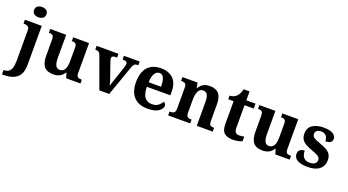

<svg xmlns="http://www.w3.org/2000/svg" viewBox="-85 -1523 4560 2516"><g transform="rotate(20 2195.0 -265.0)"><path d="M-20.1 240V177.9H-13Q23.5 177.9 48.7 161.7Q73.9 145.5 86.9 106.4Q99.9 67.3 99.9 -0.3V-416.8Q99.9 -445.6 89 -459.8Q78 -474 60.1 -478.5Q42.1 -483 20.8 -483H17.2V-536H252.5V8Q252.5 97 219.9 148Q187.3 199 130.5 219.5Q73.6 240 0.1 240ZM172.5 -626.1Q136.3 -626.1 111.7 -643.9Q87 -661.7 87 -698Q87 -736.5 111.8 -753.2Q136.5 -769.9 172.6 -769.9Q207.1 -769.9 232.8 -753.2Q258.5 -736.5 258.5 -698Q258.5 -661.7 232.8 -643.9Q207.2 -626.1 172.5 -626.1Z M608.7 10Q522.2 10 481.5 -38.2Q440.8 -86.5 440.8 -187.7V-412.1Q440.8 -441.5 434.2 -456.6Q427.7 -471.7 413.2 -477.3Q398.8 -483 374.5 -483H370.9V-536H593.4V-215.9Q593.4 -173.5 600.3 -141.7Q607.2 -109.8 623.5 -92.3Q639.8 -74.9 668.8 -74.9Q701.2 -74.9 721.4 -93.6Q741.6 -112.4 750.8 -146.6Q760 -180.8 760 -227V-419.1Q760 -448.2 751.6 -461.7Q743.2 -475.3 728.5 -479.1Q713.8 -483 694.3 -483H690.7V-536H912V-116Q912 -87.5 920.6 -73.9Q929.2 -60.3 944.5 -56.7Q959.8 -53 978.9 -53H987.2V0H787.6L765.9 -71.1H760.9Q735.1 -27.9 697.6 -9Q660 10 608.7 10Z M1092.3 -435.2Q1085.3 -454.5 1076.4 -464.8Q1067.5 -475.1 1053.7 -479.1Q1039.9 -483 1017.7 -483V-536H1322.3V-483H1296.5Q1271.1 -483 1259.6 -474.1Q1248.1 -465.2 1248.1 -446.6Q1248.1 -436.8 1250.7 -427Q1253.3 -417.1 1256.7 -407.3L1322.4 -218.3Q1330.2 -197.7 1336.6 -176.8Q1343 -155.8 1348.5 -137Q1353.9 -118.2 1357.2 -101.3Q1361.6 -121.2 1370.9 -148.1Q1380.3 -175.1 1388 -197.7L1455.4 -399.1Q1460.4 -412.3 1462.7 -423.8Q1465 -435.3 1465 -446.7Q1465 -463.5 1452.8 -473.2Q1440.7 -483 1413.5 -483H1398.4V-536H1618.2V-483H1598Q1583.1 -483 1572.3 -477Q1561.6 -471 1552.5 -455.1Q1543.3 -439.3 1533.1 -410.2L1388.4 0H1250.4Z M1924.1 10Q1796 10 1730.4 -62.3Q1664.9 -134.6 1664.9 -265.2Q1664.9 -405.7 1729.8 -477.3Q1794.8 -548.9 1913 -548.9Q2022.2 -548.9 2084.6 -488Q2147.1 -427.2 2147.1 -308.2V-256.9H1819.3Q1821.3 -156.6 1856.5 -110.9Q1891.7 -65.2 1959 -65.2Q2010.4 -65.2 2043.5 -89.3Q2076.5 -113.4 2093.3 -147.9Q2107.3 -143.8 2117.1 -132.5Q2126.8 -121.1 2126.8 -104.1Q2126.8 -78.3 2106.1 -51.8Q2085.3 -25.3 2040.8 -7.7Q1996.3 10 1924.1 10ZM1993.9 -320.8Q1993.9 -397.3 1975.8 -440.6Q1957.6 -483.9 1915 -483.9Q1873.4 -483.9 1848.4 -442.1Q1823.4 -400.4 1821.3 -320.8Z M2209.9 0V-53H2215.6Q2238.6 -53 2255 -57.7Q2271.5 -62.4 2280.8 -77.4Q2290 -92.3 2290 -122.1V-417.9Q2290 -446.1 2281.3 -460.1Q2272.7 -474 2257 -478.5Q2241.3 -483 2219.3 -483H2214.9V-536H2425.6L2438.6 -464.9H2443.6Q2467.6 -506.4 2503 -527.6Q2538.3 -548.9 2596.7 -548.9Q2676.3 -548.9 2718.8 -503.3Q2761.2 -457.6 2761.2 -355.8V-123.9Q2761.2 -93.4 2768.4 -78.2Q2775.6 -63 2790.3 -58Q2804.9 -53 2826.9 -53H2831.4V0H2609.2V-328.8Q2609.2 -393.2 2592.5 -428.6Q2575.9 -464 2531.7 -464Q2498.3 -464 2478.8 -442.4Q2459.2 -420.8 2450.9 -385.5Q2442.6 -350.2 2442.6 -309V-118.3Q2442.6 -90.4 2451 -76.5Q2459.4 -62.6 2475.1 -57.8Q2490.7 -53 2512.7 -53H2517.2V0Z M3110.9 10Q3034.3 10 2993.5 -25.4Q2952.6 -60.7 2952.6 -147.9V-468H2877.7V-519Q2910.2 -519 2935.7 -531.7Q2961.2 -544.4 2976 -560.9Q2991.3 -576.5 3003.2 -601.4Q3015 -626.2 3022 -660.2H3105.2V-536H3233.3V-468H3105.2V-158.2Q3105.2 -113.6 3120.7 -92.5Q3136.1 -71.4 3171.3 -71.4Q3190.5 -71.4 3208.4 -74Q3226.3 -76.6 3242.3 -80.2V-15.3Q3226.4 -7.5 3191.7 1.2Q3157 10 3110.9 10Z M3525.7 10Q3439.2 10 3398.5 -38.2Q3357.8 -86.5 3357.8 -187.7V-412.1Q3357.8 -441.5 3351.2 -456.6Q3344.7 -471.7 3330.2 -477.3Q3315.8 -483 3291.5 -483H3287.9V-536H3510.4V-215.9Q3510.4 -173.5 3517.3 -141.7Q3524.2 -109.8 3540.5 -92.3Q3556.8 -74.9 3585.8 -74.9Q3618.2 -74.9 3638.4 -93.6Q3658.6 -112.4 3667.8 -146.6Q3677 -180.8 3677 -227V-419.1Q3677 -448.2 3668.6 -461.7Q3660.2 -475.3 3645.5 -479.1Q3630.8 -483 3611.3 -483H3607.7V-536H3829V-116Q3829 -87.5 3837.6 -73.9Q3846.2 -60.3 3861.5 -56.7Q3876.8 -53 3895.9 -53H3904.2V0H3704.6L3682.9 -71.1H3677.9Q3652.1 -27.9 3614.6 -9Q3577 10 3525.7 10Z M4158.1 10Q4088.4 10 4045.3 -4.3Q4002.2 -18.6 3982.3 -44.5Q3962.4 -70.3 3962.4 -103.5Q3962.4 -131.7 3975.1 -148.2Q3987.9 -164.6 4007.9 -171.5Q4027.9 -178.3 4049.8 -178.3Q4049.8 -116.5 4078.5 -83.9Q4107.2 -51.3 4162.4 -51.3Q4212.5 -51.3 4235.8 -71.9Q4259.1 -92.5 4259.1 -122Q4259.1 -143.6 4247.1 -158.1Q4235.2 -172.7 4208.7 -185.8Q4182.2 -199 4137.8 -214.2Q4081 -234.3 4043.4 -256.4Q4005.9 -278.5 3987.3 -309.9Q3968.8 -341.3 3968.8 -388.9Q3968.8 -469.1 4027.9 -508.5Q4086.9 -547.9 4184.1 -547.9Q4244.3 -547.9 4282 -534.2Q4319.7 -520.6 4337.4 -499Q4355 -477.4 4355 -453Q4355 -420.8 4332.2 -403.4Q4309.3 -386 4261.6 -386Q4261.6 -435.5 4236.5 -462Q4211.4 -488.6 4169.2 -488.6Q4129.8 -488.6 4108.9 -472.1Q4088.1 -455.7 4088.1 -426.5Q4088.1 -394.3 4114.3 -376.2Q4140.5 -358 4209.2 -334.5Q4262.8 -315.9 4300.4 -294.5Q4338.1 -273.1 4357.6 -242.1Q4377.2 -211 4377.2 -162.7Q4377.2 -82.3 4320.3 -36.2Q4263.4 10 4158.1 10Z"/></g></svg>

Font: Noto Serif Gurmukhi
Style: Regular
Weight: 400
Designer: Vaibhav Singh and the Monotype Design Team
Foundry: Monotype Imaging Inc.
Version: Version 2.003